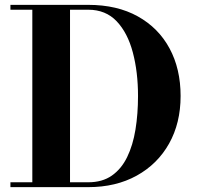

<svg xmlns="http://www.w3.org/2000/svg" viewBox="-20 -770 811 790"><path d="M343 0H22.9V-20H113V-730H22.9V-750H343Q461.9 -750 547 -702.6Q632.1 -655.3 677.6 -570.9Q723.1 -486.6 723.1 -375Q723.1 -263.7 675.7 -179.2Q628.2 -94.7 542.6 -47.4Q457 0 343 0ZM343 -730H268.1V-20H343Q400.9 -20 440.2 -47.5Q479.5 -75 503.2 -123.7Q526.9 -172.4 537.4 -236.8Q547.9 -301.3 547.9 -375Q547.9 -473.4 526.6 -554Q505.4 -634.5 460.2 -682.3Q415 -730 343 -730Z"/></svg>

Font: Bodoni* 11
Style: Bold
Weight: 700
Version: Version 2.000; ttfautohint (v1.8.1)